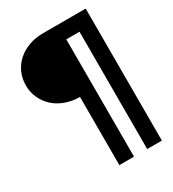

<svg xmlns="http://www.w3.org/2000/svg" viewBox="-212 -817 1024 1134"><g transform="rotate(-30 300.0 -250.0)"><path d="M263 200H363V-600H453V200H553V-700H263Q210 -700 165.5 -684Q121 -668 88.5 -639Q56 -610 38 -570Q20 -530 20 -483.2Q20 -436.3 38.5 -396.2Q57 -356 89 -327Q121 -298 165.9 -281.5Q210.7 -265 263 -265Z"/></g></svg>

Font: CommitMonoV143 ExtLt
Style: Regular
Weight: 200
Monospace: yes
Designer: Eigil Nikolajsen
Foundry: Eigil Nikolajsen
Version: Version 1.143